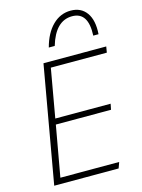

<svg xmlns="http://www.w3.org/2000/svg" viewBox="-140 -1046 831 1126"><g transform="rotate(-15 275.5 -483.5)"><path d="M92 -36H449L436 0H45L170 -710H551L545 -674H205L153 -379H489L482 -344H147ZM494 -791Q501 -933 403 -933Q302 -933 260 -791H224Q246 -874 293 -920.5Q340 -967 403 -967Q466 -967 499 -921Q532 -875 526 -791Z"/></g></svg>

Font: Livvic ExtraLight
Style: Italic
Weight: 275
Italic angle: -10°
Designer: Jacques Le Bailly, Baron von Fonthausen
Version: Version 1.001; ttfautohint (v1.8.2)